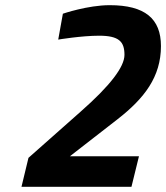

<svg xmlns="http://www.w3.org/2000/svg" viewBox="-20 -722 642 742"><path d="M517 -118H250L434 -261C538 -342 602 -425 602 -544C602 -650 540 -702 404 -702C319 -702 223 -669 223 -669L205 -569C205 -569 295 -584 363 -584C440 -584 461 -561 461 -510C461 -464 407 -392 291 -290L90 -112L63 0H488Z"/></svg>

Font: RazerF5
Style: Bold Italic
Weight: 700
Foundry: Razer Inc.
Version: Version 2